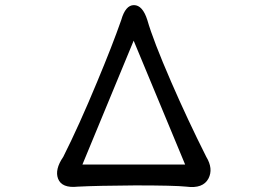

<svg xmlns="http://www.w3.org/2000/svg" viewBox="-20 -732 1040 754"><path d="M558.6 -653.3Q540 -711.9 505.9 -711.9Q472.7 -711.9 456.1 -653.3Q420.9 -552.7 361.3 -410.2Q290 -238.3 228.5 -116.2Q194.3 -66.4 208 -30.3Q222.7 7.8 285.2 1Q361.3 -2.9 510.7 -3.9Q665 -3.9 711.9 1Q777.3 9.8 798.8 -31.2Q818.4 -69.3 790 -116.2Q716.8 -261.7 652.3 -410.2Q581.1 -574.2 558.6 -653.3ZM504.9 -572.3 707 -85.9H303.7Z"/></svg>

Font: GungsuhChe
Style: Regular
Weight: 400
Monospace: yes
Version: Version 2.21